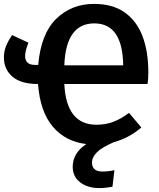

<svg xmlns="http://www.w3.org/2000/svg" viewBox="-23 -726 814 985"><path d="M487 239Q427 239 388.5 209.5Q350 180 350 130Q350 59 420 13Q314 1 248.5 -75.5Q183 -152 172 -295Q85 -295 41 -332.5Q-3 -370 -3 -432Q-3 -462 8 -489.5Q19 -517 39 -546L123 -507Q106 -466 106 -439Q106 -393 156 -393H173Q187 -553 265.5 -629.5Q344 -706 459 -706Q555 -706 616.5 -662.5Q678 -619 708 -540.5Q738 -462 738 -355Q738 -320 734 -295H307Q317 -86 472 -86Q520 -86 559.5 -101.5Q599 -117 639 -147L702 -72Q639 -18 562 3Q501 29 475 54.5Q449 80 449 108Q449 154 503 154Q532 154 564 147L554 232Q517 239 487 239ZM609 -391Q606 -606 461 -606Q315 -606 307 -391Z"/></svg>

Font: Trujillo Medium
Style: Regular
Weight: 500
Designer: Fira Sans original fonts by bBox Type GmbH, Carrois Corporate GbR, & Edenspiekermann AG / Changes by Cristiano Sobral
Foundry: Fira Sans original fonts by bBox Type GmbH, Carrois Corporate GbR, & Edenspiekermann AG / Changes by Cristiano Sobral
Version: Version 4.301;October 17, 2021;FontCreator 14.0.0.2814 64-bi